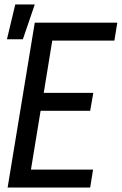

<svg xmlns="http://www.w3.org/2000/svg" viewBox="-20 -836 543 856"><path d="M14 0 135 -735H503L490 -655H213L175 -422H396L382 -342H161L118 -80H395L382 0ZM11 -661 48 -816H135L82 -661Z"/></svg>

Font: Iosevka Term Curly Medium
Style: Italic
Weight: 500
Italic angle: -9°
Designer: Belleve Invis
Foundry: Belleve Invis
Version: Version 32.3.0